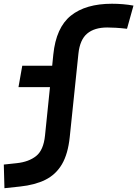

<svg xmlns="http://www.w3.org/2000/svg" viewBox="-65 -762 726 1015"><path d="M-41.5 232.9 -44.9 107.9 23.4 100.6Q87.4 93.8 126.2 62.7Q165 31.7 172.9 -44.9L199.2 -301.3H32.7L52.7 -414.6H210.9L216.8 -473.6Q231.4 -616.7 309.8 -679.4Q388.2 -742.2 526.9 -742.2Q586.9 -742.2 640.6 -732.4L606.4 -609.9Q572.3 -613.8 547.4 -615.2Q522.5 -616.7 502 -616.7Q434.1 -616.7 395.8 -584.5Q357.4 -552.2 349.6 -478.5L303.7 -37.6Q294.4 52.2 262.2 106.7Q230 161.1 174.8 188.5Q119.6 215.8 41 224.1Z"/></svg>

Font: Cascadia Mono
Style: Bold Italic
Weight: 700
Italic angle: -10°
Monospace: yes
Designer: Aaron Bell
Foundry: Saja Typeworks
Version: Version 2404.023; ttfautohint (v1.8.4)